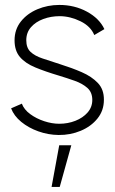

<svg xmlns="http://www.w3.org/2000/svg" viewBox="-20 -537 468 778"><path d="M217.5 10Q175 9.5 135.2 -4.8Q95.5 -19 66 -43.2Q36.5 -67.5 25 -98L68.5 -117Q77.5 -93 102.2 -74.8Q127 -56.5 158.8 -46Q190.5 -35.5 220 -35.5Q255 -35.5 285.5 -47.5Q316 -59.5 335 -81.2Q354 -103 354 -132Q354 -163 334 -180.8Q314 -198.5 283 -209.5Q252 -220.5 219 -230.5Q163.5 -247 123 -263.8Q82.5 -280.5 60.8 -306Q39 -331.5 39 -373.5Q39 -417.5 64.5 -449.8Q90 -482 131.5 -499.5Q173 -517 220.5 -517Q282 -517 332.2 -489.8Q382.5 -462.5 403 -419L362 -395Q347.5 -430.5 306.2 -450.8Q265 -471 222.5 -471.5Q186.5 -471.5 155.5 -460Q124.5 -448.5 105.5 -426.8Q86.5 -405 86.5 -374Q86.5 -343 103.8 -326.8Q121 -310.5 152 -300.2Q183 -290 224.5 -276.5Q271 -262 311.2 -244.5Q351.5 -227 376.5 -200.8Q401.5 -174.5 401 -132.5Q401 -89 375 -56.8Q349 -24.5 307 -7Q265 10.5 217.5 10ZM189 220.5 220 51.5H269L222 220.5Z"/></svg>

Font: Urbanist ExtraLight
Style: Regular
Weight: 200
Designer: Corey Hu
Foundry: Corey Hu
Version: Version 1.330; ttfautohint (v1.8.4.7-5d5b)